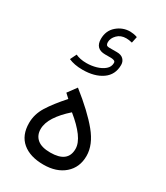

<svg xmlns="http://www.w3.org/2000/svg" viewBox="-200 -900 851 984"><g transform="rotate(30 225.0 -408.5)"><path d="M91.3 -575.7Q104 -569.8 119.9 -566.4Q135.7 -563 156.2 -563Q185.1 -563 213.1 -571Q241.2 -579.1 259.8 -595Q278.3 -610.8 278.3 -633.8Q278.3 -643.6 269.3 -646.5Q260.3 -649.4 252.4 -649.4H217.3Q158.7 -649.4 158.7 -708Q158.7 -756.8 192.6 -786.1Q226.6 -815.4 270.5 -815.4Q277.3 -815.4 289.3 -813.7Q301.3 -812 313.5 -807.6L305.7 -770.5Q295.9 -772.9 286.9 -774.2Q277.8 -775.4 270.5 -775.4Q237.8 -775.4 217.8 -754.9Q197.8 -734.4 197.8 -711.4Q197.8 -700.7 201.9 -695.3Q206.1 -689.9 219.7 -689.9H263.7Q289.1 -689.9 302.2 -676.8Q315.4 -663.6 315.4 -643.6Q315.4 -585.4 271 -554.4Q226.6 -523.4 155.3 -523.4Q130.9 -523.4 110.4 -527.3Q89.8 -531.2 73.2 -538.6ZM181.6 -432.6Q284.7 -351.1 339.8 -283.9Q395 -216.8 395 -150.9Q395 -83 348.6 -42.5Q302.2 -2 225.1 -2Q146 -2 100.6 -40Q55.2 -78.1 55.2 -150.9Q55.2 -202.6 84.5 -249.8Q113.8 -296.9 168 -357.4L143.1 -380.4ZM218.3 -307.6Q171.4 -266.1 146.7 -227.5Q122.1 -189 122.1 -153.3Q122.1 -116.2 147.5 -94.7Q172.9 -73.2 224.6 -73.2Q328.1 -73.2 328.1 -153.8Q328.1 -187.5 299.6 -226.3Q271 -265.1 218.3 -307.6Z"/></g></svg>

Font: Vazir Light
Style: Light
Weight: 300
Designer: Saber Rastikerdar
Foundry: Saber Rastikerdar
Version: Version 30.0.0